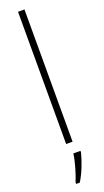

<svg xmlns="http://www.w3.org/2000/svg" viewBox="-188 -788 563 1037"><g transform="rotate(-20 94.0 -269.5)"><path d="M113 0V-760H76V0ZM136 70V61H95C91 102 68 177 53 212V221H74C102 176 124 117 136 70Z"/></g></svg>

Font: Noto Sans Sinhala UI Condensed ExtraLight
Style: Regular
Weight: 200
Width: 3
Designer: Jelle Bosma - Monotype Design Team
Foundry: Monotype Imaging Inc.
Version: Version 2.006